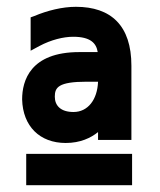

<svg xmlns="http://www.w3.org/2000/svg" viewBox="-20 -730 471 564"><path d="M57 -278V-186H368V-278ZM366 -537C366 -655 306 -710 203 -710C163 -710 119 -699 81 -683L70 -679V-581L96 -595C130 -613 166 -622 195 -622C246 -622 263 -603 267 -577H213C69 -577 45 -493 45 -438C47 -359 97 -310 173 -310C216 -310 247 -325 268 -342V-319H366ZM235 -490H268C266 -437 238 -401 196 -401C158 -401 141 -420 141 -446C141 -473 151 -490 235 -490Z"/></svg>

Font: Mint Spirit No2
Style: Bold
Weight: 700
Designer: HARENDAL Hirwen
Foundry: Arkandis Digital Foundry.
Version: Version 1.004;FFEdit